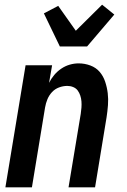

<svg xmlns="http://www.w3.org/2000/svg" viewBox="-20 -798 540 818"><path d="M3 0 89 -520H202L189 -445Q198 -463 211 -478.5Q224 -494 241 -505.5Q258 -517 277 -522.5Q296 -528 315 -528Q341 -528 365 -519Q389 -510 404.5 -492Q420 -474 428 -450Q436 -426 439 -401Q442 -376 440 -350Q438 -324 434 -298L385 0H272L324 -313Q326 -326 327 -339.5Q328 -353 327 -366Q326 -379 322 -391Q318 -403 311 -412.5Q304 -422 292 -427Q280 -432 267 -432Q249 -432 231.5 -425.5Q214 -419 201.5 -405.5Q189 -392 182 -375Q175 -358 172 -340L116 0ZM235 -600 167 -741 228 -773 303 -667 415 -778 467 -736 351 -600Z"/></svg>

Font: Iosevka Oblique
Style: Bold
Weight: 700
Italic angle: -9°
Monospace: yes
Designer: Belleve Invis
Foundry: Belleve Invis
Version: Version 32.5.0; ttfautohint (v1.8.4)